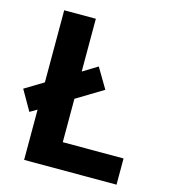

<svg xmlns="http://www.w3.org/2000/svg" viewBox="-107 -799 780 885"><g transform="rotate(15 282.5 -357.0)"><path d="M90 0V-240L56 -220L1 -316L90 -370V-714H241V-462L311 -505L368 -409L241 -332V-125H531V0Z"/></g></svg>

Font: Noto Sans Sinhala UI
Style: Bold
Weight: 700
Designer: Jelle Bosma - Monotype Design Team
Foundry: Monotype Imaging Inc.
Version: Version 2.006; ttfautohint (v1.8.4.7-5d5b)